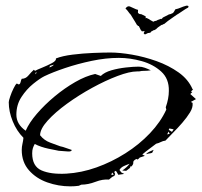

<svg xmlns="http://www.w3.org/2000/svg" viewBox="-20 -653 714 680"><path d="M637 -632Q639 -633 642 -633Q647 -633 647.5 -630.5Q648 -628 646 -626Q638 -622 629.5 -616Q621 -610 613 -605Q609 -603 595.5 -593.5Q582 -584 575 -579L560 -567L559 -568L555 -565Q552 -565 551 -564L538 -555V-554H537L531 -548L530 -549L529 -548Q529 -547 527 -546.5Q525 -546 524 -546L519 -543Q519 -543 515 -541Q515 -538 513 -538Q510 -536 504 -536Q500 -534 496 -532Q492 -530 490 -534Q489 -534 489 -534.5Q489 -535 489 -535Q489 -537 491 -540Q493 -543 491 -543L485 -542Q480 -542 482 -544L481 -545L480 -544L472 -560Q472 -561 469 -561L467 -564L466 -563L459 -575Q456 -580 450 -589.5Q444 -599 443 -601Q438 -606 434 -612Q430 -618 425 -622Q424 -624 429 -628Q434 -632 440 -630Q448 -627 454.5 -623.5Q461 -620 469 -618Q469 -616 468.5 -611Q468 -606 472 -605Q473 -603 477 -603Q481 -603 482 -602L496 -595V-588Q497 -589 498.5 -589.5Q500 -590 500 -589L508 -585Q510 -583 511.5 -582.5Q513 -582 514 -581L523 -576Q528 -579 531 -579Q534 -579 538 -582L549 -586Q550 -587 551 -586.5Q552 -586 552 -585L557 -591L575 -600Q577 -602 581 -602.5Q585 -603 588 -605Q593 -606 596.5 -612Q600 -618 601 -620Q611 -622 620 -626Q629 -630 637 -632ZM229 7Q187 7 147.5 -7Q108 -21 82.5 -50Q57 -79 57 -122Q57 -133 59.5 -143.5Q62 -154 63 -165Q39 -189 25 -223.5Q11 -258 11 -291Q11 -296 16 -311Q21 -326 28 -340Q35 -354 39 -357H40L46 -354Q51 -354 53 -362.5Q55 -371 57 -374Q71 -374 80.5 -385.5Q90 -397 100 -406L104 -402Q111 -406 129.5 -413.5Q148 -421 164 -429.5Q180 -438 178 -446Q201 -455 237 -459.5Q273 -464 310 -465.5Q347 -467 371 -467Q404 -467 447.5 -459.5Q491 -452 534.5 -436.5Q578 -421 612.5 -396.5Q647 -372 662 -337L664 -336L656 -329L661 -327L654 -320L674 -302L656 -292L663 -288H662Q664 -273 653 -255Q642 -237 625.5 -218Q609 -199 592.5 -182.5Q576 -166 566 -155Q557 -154 549.5 -150Q542 -146 533 -144L496 -116L484 -106L493 -101L475 -95L468 -88L463 -90Q451 -84 452 -77.5Q453 -71 445 -63L443 -65L440 -58L427 -48L413 -49Q429 -60 439 -73Q430 -70 419 -65Q408 -60 403 -51L410 -42L420 -37L399 -34L392 -46L387 -48L385 -42L388 -37L385 -30Q379 -28 375 -24.5Q371 -21 366 -17Q344 -19 318 -9Q292 1 268 1L259 5Q252 6 244.5 6.5Q237 7 229 7ZM215 -38Q268 -41 321.5 -60Q375 -79 424 -110Q473 -141 511 -181Q549 -221 569 -265L567 -273Q578 -304 578 -331Q579 -374 551 -399.5Q523 -425 482 -436.5Q441 -448 401 -448Q355 -448 305 -437.5Q255 -427 210.5 -412Q166 -397 137 -383Q121 -375 97.5 -356Q74 -337 56 -309.5Q38 -282 38 -247Q38 -213 71 -190Q83 -218 110.5 -250Q138 -282 173.5 -311.5Q209 -341 246.5 -362.5Q284 -384 317 -391L337 -384Q350 -397 374.5 -404Q399 -411 426 -414Q453 -417 471 -417Q482 -417 493 -413Q504 -409 514 -404Q508 -403 502 -402.5Q496 -402 489 -402Q480 -402 478 -401Q476 -400 465 -400Q439 -400 396.5 -384Q354 -368 306.5 -342Q259 -316 217 -285.5Q175 -255 148.5 -225.5Q122 -196 122 -174Q136 -156 157.5 -148Q179 -140 193 -135Q203 -133 213.5 -129Q224 -125 234 -122Q234 -116 221 -116.5Q208 -117 188 -119Q177 -121 151 -126.5Q125 -132 103 -143Q99 -136 96.5 -128.5Q94 -121 94 -110Q94 -64 127 -49.5Q160 -35 215 -38ZM155 -414Q166 -418 171 -424L157 -420ZM104 -390 109 -394 108 -399Q107 -397 106 -394.5Q105 -392 104 -390ZM589 -186 595 -195 580 -198 578 -195V-193ZM572 -177 581 -179 577 -187ZM499 -107 498 -108Q503 -113 509.5 -116Q516 -119 523 -122H524L519 -112Q514 -110 509 -109.5Q504 -109 499 -107ZM375 -33 383 -35 377 -42 375 -36Z"/></svg>

Font: Kolker Brush
Style: Regular
Weight: 400
Designer: Robert E. Leuschke
Foundry: Robert E. Leuschke
Version: Version 1.010; ttfautohint (v1.8.3)